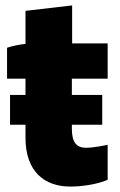

<svg xmlns="http://www.w3.org/2000/svg" viewBox="-20 -680 442 708"><path d="M17 -220H74V-172C74 -47 144 8 240 8C280 8 339 0 377 -17V-146C358 -142 321 -135 298 -135C263 -135 245 -154 245 -205V-220H357V-330H245V-390H377V-520H246V-660L74 -640V-518C51 -516 24 -510 6 -504V-390H74V-330H17Z"/></svg>

Font: Fixel Text ExtraBold
Style: Regular
Weight: 800
Width: 4
Designer: AlfaBravo + MacPaw
Foundry: Kyrylo Tkachov, Marchela Mozhyna, Serhii Makarenko, Maria Weinstein, Zakhar Kryvoshyya
Version: Version 1.211